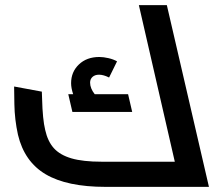

<svg xmlns="http://www.w3.org/2000/svg" viewBox="-20 -728 849 748"><path d="M794 0H391Q241 0 158 -49Q75 -98 50 -203Q37 -262 36 -322Q35 -382 35 -391L143 -371L144 -343Q146 -263 156 -222Q166 -177 190 -150.5Q214 -124 258.5 -111Q303 -98 376 -98H661L521 -708H630ZM495 -292H262L246 -361H265Q257 -385 257 -404Q257 -448 287.5 -477Q318 -506 367 -506Q383 -506 402.5 -501.5Q422 -497 436 -489L405 -426Q383 -437 366 -437Q350 -437 340.5 -428.5Q331 -420 331 -406Q331 -384 349 -361H479Z"/></svg>

Font: Cairo SemiBold
Style: Italic
Weight: 600
Italic angle: -13°
Designer: Mohamed Gaber, Accademia di Belle Arti di Urbino and others
Foundry: Kief Type Foundry, Accademia di Belle Arti di Urbino and others
Version: Version 3.011